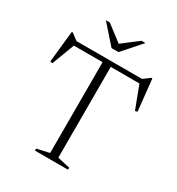

<svg xmlns="http://www.w3.org/2000/svg" viewBox="-201 -993 1035 1121"><g transform="rotate(30 316.0 -433.0)"><path d="M288.5 -660H343.5V-32.5L427.5 -13.5V0H204.5V-13.5L288.5 -32.5ZM567.5 -644.5H64.5L98 -652.5L37.5 -492.5L22 -495.5L44.5 -708H51L103 -669L76.5 -675H556L529 -669L581 -708H587.5L610 -496L594.5 -492.5L534 -652.5ZM325 -778H307.5L423 -866.5H449.5L339.5 -742H292.5L182.5 -866.5H209Z"/></g></svg>

Font: Newsreader 24pt Light
Style: Regular
Weight: 300
Designer: Hugues Gentile
Foundry: Production Type
Version: Version 1.003